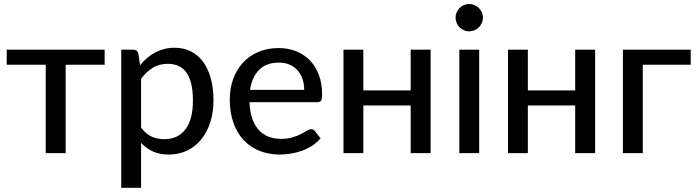

<svg xmlns="http://www.w3.org/2000/svg" viewBox="-20 -752 3426 943"><path d="M494 -434H302.5V0H204.5V-434H13V-508H494Z M673 -125Q697 -93.5 724.8 -81Q752.5 -68.5 787 -68.5Q854 -68.5 890.8 -116.8Q927.5 -165 927.5 -257.5Q927.5 -306 919.2 -340.2Q911 -374.5 895.2 -396.2Q879.5 -418 856.5 -428.2Q833.5 -438.5 804.5 -438.5Q762 -438.5 730.8 -419.5Q699.5 -400.5 673 -365.5ZM668 -432Q684 -451 702.2 -466.8Q720.5 -482.5 741.5 -493.8Q762.5 -505 786.2 -511.2Q810 -517.5 837 -517.5Q880.5 -517.5 915.8 -500.5Q951 -483.5 976 -450.5Q1001 -417.5 1014.8 -369Q1028.5 -320.5 1028.5 -257.5Q1028.5 -201 1013.2 -152.8Q998 -104.5 969.8 -69Q941.5 -33.5 900.8 -13.2Q860 7 809 7Q763.5 7 731 -8Q698.5 -23 673 -50V170.5H575.5V-508H634Q654.5 -508 659.5 -488.5Z M1474 -310.5Q1474 -339.5 1465.8 -364Q1457.5 -388.5 1441.5 -406.5Q1425.5 -424.5 1402.5 -434.5Q1379.5 -444.5 1349.5 -444.5Q1288 -444.5 1252.8 -409Q1217.5 -373.5 1208 -310.5ZM1554.5 -72.5Q1536.5 -51.5 1513 -36.2Q1489.5 -21 1463 -11.5Q1436.5 -2 1408.2 2.5Q1380 7 1352.5 7Q1300 7 1255.2 -10.8Q1210.5 -28.5 1177.8 -62.8Q1145 -97 1126.8 -147.8Q1108.5 -198.5 1108.5 -264.5Q1108.5 -317.5 1125 -363.2Q1141.5 -409 1172.2 -443Q1203 -477 1247.5 -496.5Q1292 -516 1347.5 -516Q1394 -516 1433.2 -500.8Q1472.5 -485.5 1501 -456.5Q1529.5 -427.5 1545.8 -385Q1562 -342.5 1562 -288Q1562 -265.5 1557 -257.8Q1552 -250 1538.5 -250H1205.5Q1207 -204.5 1218.5 -170.8Q1230 -137 1250.2 -114.5Q1270.5 -92 1298.5 -81Q1326.5 -70 1361 -70Q1393.5 -70 1417.2 -77.5Q1441 -85 1458.2 -93.8Q1475.5 -102.5 1487.2 -110Q1499 -117.5 1508 -117.5Q1520 -117.5 1526.5 -108.5Z M2095 -508V0H1997V-234H1764.5V0H1667V-508H1764.5V-308H1997V-508Z M2333.5 -508V0H2236V-508ZM2352 -665Q2352 -651.5 2346.5 -639.2Q2341 -627 2331.8 -617.8Q2322.5 -608.5 2310 -603.2Q2297.5 -598 2284 -598Q2270.5 -598 2258.5 -603.2Q2246.5 -608.5 2237.2 -617.8Q2228 -627 2222.8 -639.2Q2217.5 -651.5 2217.5 -665Q2217.5 -679 2222.8 -691.2Q2228 -703.5 2237.2 -712.8Q2246.5 -722 2258.5 -727.2Q2270.5 -732.5 2284 -732.5Q2297.5 -732.5 2310 -727.2Q2322.5 -722 2331.8 -712.8Q2341 -703.5 2346.5 -691.2Q2352 -679 2352 -665Z M2903 -508V0H2805V-234H2572.5V0H2475V-508H2572.5V-308H2805V-508Z M3372.5 -434H3137V0H3039.5V-508H3372.5Z"/></svg>

Font: Lato 2
Style: Regular
Weight: 500
Designer: Lukasz Dziedzic with Adam Twardoch and Botio Nikoltchev
Foundry: tyPoland Lukasz Dziedzic
Version: Version 2.015; 2015-08-06; http://www.latofonts.com/